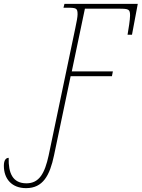

<svg xmlns="http://www.w3.org/2000/svg" viewBox="-109 -734 734 995"><path d="M26 241C114 241 149 175 171 71L257 -339H471L476 -364H263L331 -689H507C559 -689 565 -686 565 -653C565 -633 557 -582 552 -554H575L605 -714H225L220 -694H239C288 -694 293 -691 293 -659C293 -647 288 -619 281 -587L143 72C123 163 95 216 28 216C-44 216 -66 162 -64 84C-77 84 -89 94 -89 125C-89 194 -47 241 26 241Z"/></svg>

Font: Noto Serif Condensed Thin
Style: Italic
Weight: 100
Width: 3
Italic angle: -12°
Designer: Monotype Design Team
Foundry: Monotype Imaging Inc.
Version: Version 2.013